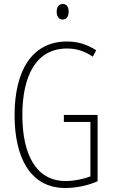

<svg xmlns="http://www.w3.org/2000/svg" viewBox="-20 -932 565 962"><path d="M295 -912C272 -912 264 -894 264 -873C264 -851 274 -834 294 -834C313 -834 324 -850 324 -874C324 -894 316 -912 295 -912ZM300 -356V-321H433V-48C398 -35 353 -25 309 -25C157 -25 92 -164 92 -355C92 -554 162 -689 316 -689C357 -689 400 -679 445 -648L462 -680C413 -712 366 -724 315 -724C138 -724 53 -574 53 -355C53 -144 131 10 307 10C358 10 418 -1 469 -24V-356Z"/></svg>

Font: Noto Sans Thai ExtCond ExtLt
Style: Regular
Weight: 200
Width: 2
Designer: Monotype Design Team
Foundry: Monotype Imaging Inc.
Version: Version 2.002